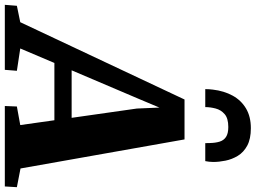

<svg xmlns="http://www.w3.org/2000/svg" viewBox="-231 -908 1060 796"><g transform="rotate(90 299.0 -510.0)"><path d="M-79 0 -75 -50 -7 -64 313.5 -745H479L599.5 -65L677 -50L674 0H340.5L342.5 -50L419.5 -64L399.5 -205.5H162L102 -64L194.5 -50L190.5 0ZM192.5 -277H389.5L351 -547.5L347 -641L310 -553ZM432.5 -1020Q477 -1020 504.8 -1005Q532.5 -990 547 -966Q561.5 -942 567 -915Q572.5 -888 572.5 -864.5Q572.5 -856 571.5 -847.2Q570.5 -838.5 569 -831H494.5Q494.5 -836 494.2 -840.8Q494 -845.5 494 -850Q493.5 -873.5 488.2 -890.5Q483 -907.5 468.8 -917Q454.5 -926.5 427.5 -926.5Q391.5 -926.5 374 -911.2Q356.5 -896 350.8 -873.8Q345 -851.5 345 -831H270.5Q270.5 -839.5 271 -847Q271.5 -854.5 272.5 -862.5Q278 -909 297.5 -944.5Q317 -980 350.8 -1000Q384.5 -1020 432.5 -1020Z"/></g></svg>

Font: Merriweather 24pt Black
Style: Italic
Weight: 900
Italic angle: -7.8°
Designer: Eben Sorkin
Foundry: Eben Sorkin
Version: Version 2.101